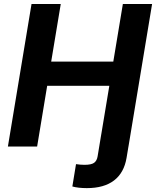

<svg xmlns="http://www.w3.org/2000/svg" viewBox="-20 -748 796 980"><path d="M349.3 203.8 368 89.8Q379.3 91.5 390.2 92.4Q401 93.3 411.1 93.3Q446 93.3 460.3 83Q474.7 72.6 478.3 49.5L496.8 -62.5H646L626 57.7Q613.1 134.2 561.9 173.2Q510.7 212.2 423.3 212.2Q401.4 212.2 382.5 210Q363.5 207.9 349.3 203.8ZM20.3 0 140.9 -727.5H290.1L241.3 -433.7H558.3L607.1 -727.5H756.3L635.7 0H486.5L538 -310H220.8L169.5 0Z"/></svg>

Font: Adwaita Sans
Style: Italic
Weight: 400
Italic angle: -9.39999°
Designer: Rasmus Andersson
Foundry: rsms
Version: Version 4.001;git-9221beed3